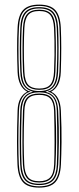

<svg xmlns="http://www.w3.org/2000/svg" viewBox="-20 -826 348 851"><path d="M153.8 5.5Q102.2 5.5 81.1 -19.4Q60 -44.2 57.5 -96.2Q55.5 -139.5 55.4 -196.6Q55.2 -253.8 58 -336Q59 -368.2 70 -388.9Q81 -409.5 100 -419V-420.2Q81.2 -429.5 70.2 -451.9Q59.2 -474.2 58 -507.2Q56 -558.5 55.8 -607.2Q55.5 -656 58 -703.8Q60.5 -757.8 82.6 -781.6Q104.8 -805.5 153.8 -805.5Q202.8 -805.5 224.8 -781.6Q246.8 -757.8 249.5 -703.8Q251.5 -659.5 251.5 -612.8Q251.5 -566 249.5 -507.2Q248.2 -472.5 237 -451Q225.8 -429.5 207.5 -420.2V-419Q226.5 -410 237.4 -389.4Q248.2 -368.8 249.8 -336Q253.5 -254.2 252.8 -196.2Q252 -138.2 250 -96.2Q247.2 -42.8 225.4 -18.6Q203.5 5.5 153.8 5.5ZM153.8 -11.5Q194 -11.5 212 -31.6Q230 -51.8 232 -97Q233.8 -138 233.9 -195.4Q234 -252.8 231.8 -335.5Q230.5 -378.5 212.1 -397.6Q193.8 -416.8 153.8 -416.8Q113 -416.8 95.2 -397.1Q77.5 -377.5 76 -335Q73.5 -259.8 73.5 -200.1Q73.5 -140.5 75.5 -97Q77.5 -54 94.4 -32.8Q111.2 -11.5 153.8 -11.5ZM153.8 -17Q115.8 -17 99.6 -36.5Q83.5 -56 81.5 -97.8Q79.5 -137.2 79.4 -196.4Q79.2 -255.5 81.8 -334.8Q83.2 -376.8 100.6 -394.1Q118 -411.5 153.8 -411.5Q190.5 -411.5 207.2 -393.6Q224 -375.8 225.8 -334.8Q229.5 -254 228.8 -196Q228 -138 226 -97.8Q224 -54.8 207.2 -35.9Q190.5 -17 153.8 -17ZM153.8 -22.8Q186.5 -22.8 202.4 -39.5Q218.2 -56.2 220 -97.2Q221.8 -137 221.9 -194.6Q222 -252.2 219.8 -334.5Q218.5 -372.5 203.1 -389Q187.8 -405.5 153.8 -405.5Q118.5 -405.5 103.9 -388.4Q89.2 -371.2 88 -334.8Q85 -252 85.2 -194.9Q85.5 -137.8 87.5 -97.8Q89.2 -59.8 103.6 -41.2Q118 -22.8 153.8 -22.8ZM153.8 -0.2Q199.8 -0.2 220.6 -22.6Q241.5 -45 244 -96.2Q245.8 -138.8 245.9 -195.9Q246 -253 243.8 -335.8Q242.8 -370 229.1 -392.6Q215.5 -415.2 193.2 -419V-420.5Q216.2 -425 229 -448.4Q241.8 -471.8 243.5 -507.5Q246 -562.8 245.9 -611.1Q245.8 -659.5 243.5 -703.2Q241 -756 219.6 -777.9Q198.2 -799.8 153.8 -799.8Q108.8 -799.8 87.6 -777.8Q66.5 -755.8 64 -703.2Q62 -663 61.8 -614.5Q61.5 -566 64 -507.5Q65.5 -472.2 78.2 -448.6Q91 -425 114.2 -420.5V-419Q92.2 -415.5 78.6 -392.9Q65 -370.2 64 -336.2Q61.2 -252 61.4 -194.8Q61.5 -137.5 63.5 -96.8Q65.8 -45.5 86.5 -22.9Q107.2 -0.2 153.8 -0.2ZM153.8 -5.8Q109.8 -5.8 90.6 -27.5Q71.5 -49.2 69.5 -96.8Q67.5 -138 67.4 -196.5Q67.2 -255 69.8 -335.5Q71.2 -372.5 84.8 -392.6Q98.2 -412.8 125 -419V-420.2Q98.8 -426.5 85.1 -447.1Q71.5 -467.8 70 -507.8Q67.5 -565.2 67.8 -613.5Q68 -661.8 70 -703Q72 -751 91.2 -772.6Q110.5 -794.2 153.8 -794.2Q197 -794.2 216.1 -772.6Q235.2 -751 237.5 -703Q239.5 -659.2 239.6 -613.4Q239.8 -567.5 237.5 -507.5Q236 -468 222.6 -447.4Q209.2 -426.8 182.2 -420.2V-419Q209 -412.8 222.5 -392.9Q236 -373 237.8 -335.5Q241.8 -253.8 240.9 -195.8Q240 -137.8 238 -96.8Q235.5 -47 215.6 -26.4Q195.8 -5.8 153.8 -5.8ZM153.8 -422.5Q193.8 -422.5 211.6 -442.4Q229.5 -462.2 231.5 -508Q234 -566 233.8 -612.6Q233.5 -659.2 231.5 -702.2Q229.2 -748.5 211.2 -768.5Q193.2 -788.5 153.8 -788.5Q113.2 -788.5 95.6 -768.1Q78 -747.8 76 -702Q74 -661.2 73.8 -613.8Q73.5 -566.2 76 -508Q77.8 -463.2 95.4 -442.9Q113 -422.5 153.8 -422.5ZM153.8 -427.8Q120.2 -427.8 102 -444.9Q83.8 -462 82 -508.2Q79.8 -564.2 79.9 -612.8Q80 -661.2 82 -702.2Q84 -745.5 100.6 -764.2Q117.2 -783 153.8 -783Q190.2 -783 207 -764.2Q223.8 -745.5 225.5 -702.2Q227.5 -661.5 227.6 -615.4Q227.8 -569.2 225.5 -508Q224 -465 207.2 -446.4Q190.5 -427.8 153.8 -427.8ZM153.8 -433.5Q187.8 -433.5 202.8 -450.6Q217.8 -467.8 219.5 -508.2Q221.2 -549.2 221.6 -582.2Q222 -615.2 221.4 -644.1Q220.8 -673 219.5 -701.8Q217.5 -741.5 202.8 -759.4Q188 -777.2 153.8 -777.2Q119.2 -777.2 104.5 -759.2Q89.8 -741.2 88 -701.8Q86 -659.5 85.8 -613.1Q85.5 -566.8 88 -508.5Q89.8 -466.5 105.5 -450Q121.2 -433.5 153.8 -433.5Z"/></svg>

Font: Big Shoulders Inline Display ExtraLight
Style: Regular
Weight: 250
Version: Version 2.002